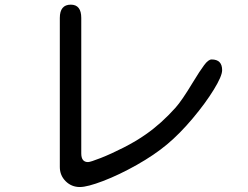

<svg xmlns="http://www.w3.org/2000/svg" viewBox="-20 -750 1040 804"><path d="M230.5 -50.8V-674.8Q230.5 -730.5 276.4 -730.5Q320.3 -730.5 320.3 -674.8V-107.4Q320.3 -71.3 348.6 -71.3Q358.4 -71.3 401.9 -88.4Q445.3 -105.5 498 -132.3Q550.8 -159.2 590.8 -187.5Q655.3 -232.4 714.8 -298.8Q741.2 -328.1 787.1 -404.3Q817.4 -454.1 835 -477.5Q852.5 -501 866.2 -501Q910.2 -501 910.2 -456.1Q910.2 -431.6 875.5 -375Q840.8 -318.4 787.1 -254.4Q733.4 -190.4 679.7 -145.5Q626 -100.6 552.2 -59.1Q478.5 -17.6 412.1 7.8Q345.7 33.2 314.5 33.2Q279.3 33.2 254.9 8.8Q230.5 -15.6 230.5 -50.8Z"/></svg>

Font: jf-openhuninn-2.1
Style: Regular
Weight: 400
Designer: [Kosugi Maru]
Designed by MOTOYA      

[Varela Round]
Joe Prince (Latin component); Avraham Cornfeld (Hebrew component)
Foundry: justfont Co., Ltd.
Version: 2.1